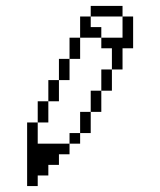

<svg xmlns="http://www.w3.org/2000/svg" viewBox="-20 -627 540 647"><path d="M71.4 -214.3V0H107.1V-35.7H142.9V-71.4H178.6V-107.1H214.3V-142.9H107.1V-214.3ZM107.1 -285.7V-214.3H142.9V-285.7ZM142.9 -357.1V-285.7H178.6V-357.1ZM178.6 -428.6V-357.1H214.3V-428.6ZM214.3 -500V-428.6H250V-500ZM250 -571.4V-500H321.4V-535.7H285.7V-571.4ZM285.7 -607.1V-571.4H392.9V-607.1ZM392.9 -571.4V-500H321.4V-464.3H357.1V-392.9H392.9V-464.3H428.6V-571.4ZM321.4 -392.9V-321.4H357.1V-392.9ZM285.7 -321.4V-250H321.4V-321.4ZM250 -250V-178.6H285.7V-250ZM214.3 -178.6V-142.9H250V-178.6Z"/></svg>

Font: Gossip Icons Med Pixel
Style: Regular
Weight: 500
Designer: Deborah Khodanovich
Version: Version 1.001;Glyphs 3.3.1 (3343)